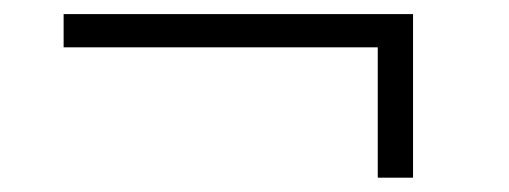

<svg xmlns="http://www.w3.org/2000/svg" viewBox="-20 -411 718 271"><path d="M563 -391.1V-160.2H513.2V-344.2H69.8V-391.1Z"/></svg>

Font: I.Ming
Style: Regular
Weight: 400
Designer: Ichiten Fonts Project
Version: Version 6.11; Dec 27, 2019